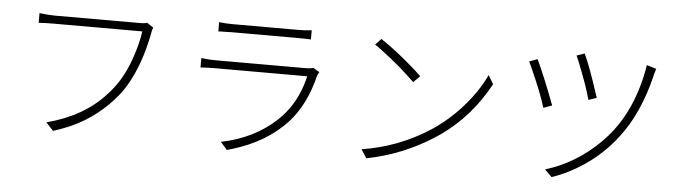

<svg xmlns="http://www.w3.org/2000/svg" viewBox="-47 -930 4095 1156"><g transform="rotate(5 2000.0 -351.5)"><path d="M805.7 -689.5 843.8 -664.1Q837.9 -651.4 834 -626Q797.9 -439.5 721.7 -309.6Q703.1 -277.3 684.6 -253.9Q567.4 -104.5 399.4 -30.3Q350.6 -8.8 296.9 7.8L252.9 -40Q473.6 -97.7 602.5 -239.3Q623 -260.7 641.6 -285.2Q720.7 -386.7 763.7 -552.7Q775.4 -597.7 780.3 -635.7H242.2Q192.4 -635.7 154.3 -632.8V-691.4Q215.8 -684.6 243.2 -684.6H766.6Q789.1 -684.6 805.7 -689.5Z M1825.2 -506.8 1863.3 -484.4Q1854.5 -467.8 1851.6 -460.9Q1808.6 -283.2 1708 -172.9Q1585.9 -41 1385.7 20.5Q1368.2 26.4 1349.6 31.2L1309.6 -14.6Q1507.8 -54.7 1640.6 -178.7Q1653.3 -191.4 1665 -203.1Q1751 -294.9 1787.1 -428.7Q1790 -441.4 1793 -453.1H1234.4Q1196.3 -453.1 1148.4 -450.2V-506.8Q1197.3 -501 1234.4 -501H1780.3Q1810.5 -501 1825.2 -506.8ZM1236.3 -675.8V-731.4Q1279.3 -726.6 1317.4 -726.6H1715.8Q1758.8 -726.6 1795.9 -731.4V-675.8Q1772.5 -677.7 1714.8 -677.7H1317.4Q1288.1 -677.7 1236.3 -675.8Z M2218.8 -715.8Q2314.5 -653.3 2435.5 -545.9Q2457 -526.4 2470.7 -512.7L2431.6 -473.6Q2340.8 -562.5 2230.5 -645.5Q2204.1 -666 2183.6 -678.7ZM2157.2 -43.9Q2377 -78.1 2566.4 -200.2Q2714.8 -297.9 2821.3 -451.2Q2857.4 -505.9 2880.9 -555.7L2912.1 -502.9Q2801.8 -299.8 2625 -175.8Q2610.4 -165 2595.7 -156.2Q2409.2 -35.2 2190.4 7.8Z M3445.3 -735.4Q3480.5 -661.1 3531.2 -504.9Q3538.1 -486.3 3541 -475.6L3492.2 -459Q3466.8 -550.8 3414.1 -680.7Q3404.3 -706.1 3397.5 -718.8ZM3824.2 -698.2 3882.8 -680.7Q3881.8 -678.7 3880.9 -675.8Q3879.9 -672.9 3878.9 -668.9Q3877.9 -665 3877 -662.6Q3876 -660.2 3874.5 -655.3Q3873 -650.4 3873 -648.9Q3873 -647.5 3871.1 -642.6L3870.1 -636.7Q3814.5 -409.2 3703.1 -262.7Q3590.8 -111.3 3417 -21.5Q3363.3 5.9 3311.5 23.4L3268.6 -19.5Q3448.2 -73.2 3592.8 -214.8Q3629.9 -252 3660.2 -291Q3766.6 -429.7 3811.5 -629.9Q3819.3 -665 3824.2 -698.2ZM3166 -676.8Q3213.9 -575.2 3276.4 -409.2Q3277.3 -407.2 3277.3 -406.2L3225.6 -387.7Q3201.2 -471.7 3135.7 -617.2Q3123 -646.5 3116.2 -658.2Z"/></g></svg>

Font: Taipei Sans TC Beta Light
Style: Regular
Weight: 300
Designer: JT Foundry
Foundry: JT Foundry
Version: Version 1.000